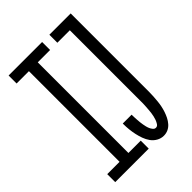

<svg xmlns="http://www.w3.org/2000/svg" viewBox="-218 -831 936 936"><g transform="rotate(-45 250.0 -363.5)"><path d="M19 0V-55H104V-680H19V-735H250V-680H165V-55H250V0ZM347 8Q328 8 311 -1.5Q294 -11 283 -26.5Q272 -42 265.5 -60Q259 -78 255 -96.5Q251 -115 249 -134Q247 -153 247 -172V-176H308V-173Q308 -165 308.5 -156Q309 -147 309.5 -138.5Q310 -130 311 -121Q312 -112 313.5 -103.5Q315 -95 317 -86.5Q319 -78 322.5 -70Q326 -62 332 -54.5Q338 -47 347 -47Q357 -47 363 -56.5Q369 -66 372.5 -75.5Q376 -85 378 -94.5Q380 -104 381.5 -114Q383 -124 383.5 -134.5Q384 -145 385 -155Q386 -165 386 -175Q386 -185 386 -195V-680H300V-735H447V-195Q447 -179 446 -163.5Q445 -148 443.5 -132.5Q442 -117 439 -102Q436 -87 431 -72Q426 -57 419 -43Q412 -29 401.5 -17Q391 -5 377 1.5Q363 8 347 8Z"/></g></svg>

Font: Iosevka Term Curly Light
Style: Regular
Weight: 300
Designer: Belleve Invis
Foundry: Belleve Invis
Version: Version 32.3.0